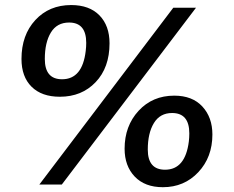

<svg xmlns="http://www.w3.org/2000/svg" viewBox="-20 -742 941 772"><path d="M160.2 -504.9Q160.2 -423.3 229.5 -423.3Q311.5 -423.3 324.7 -537.6Q326.7 -553.2 326.7 -569.8Q326.7 -651.4 257.8 -651.4Q209 -651.4 184.6 -611.3Q160.2 -571.3 160.2 -504.9ZM266.1 -721.7Q339.4 -721.7 379.9 -680.2Q420.4 -638.7 420.4 -567.9Q420.4 -470.2 364.5 -411.6Q308.6 -353 220.7 -353Q147.5 -353 106.9 -393.3Q66.4 -433.6 66.4 -504.9Q66.4 -601.1 122.1 -661.4Q177.7 -721.7 266.1 -721.7ZM138.2 0 676.8 -710.9H768.1L228.5 0ZM574.2 -140.6Q574.2 -59.6 643.6 -59.6Q725.1 -59.6 739.3 -173.3Q741.2 -189 741.2 -205.6Q741.2 -287.6 671.9 -287.6Q623.5 -287.6 598.9 -247.3Q574.2 -207 574.2 -140.6ZM680.7 -357.4Q753.4 -357.4 793.7 -313.7Q834 -270 834 -201.2Q834 -109.9 777.3 -49.6Q720.7 10.7 634.8 10.7Q562.5 10.7 521.7 -32Q481 -74.7 481 -144Q481 -235.4 537.1 -296.4Q593.3 -357.4 680.7 -357.4Z"/></svg>

Font: Muli
Style: Semi-BoldItalic
Weight: 600
Italic angle: -7°
Designer: Vernon Adams
Foundry: newtypography
Version: Version 2.0; ttfautohint (v1.00rc1.2-2d82) -l 8 -r 50 -G 200